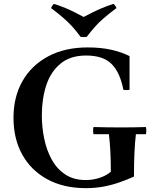

<svg xmlns="http://www.w3.org/2000/svg" viewBox="-20 -961 803 996"><path d="M737 -302Q741 -284 737 -265H685Q680 -222 677.5 -170.5Q675 -119 675 -45Q633 -26 592.5 -12.5Q552 1 511 8Q470 15 425 15Q310 15 225.5 -31Q141 -77 95.5 -159Q50 -241 50 -350Q50 -459 97 -541Q144 -623 230.5 -669Q317 -715 435 -715Q503 -715 556.5 -703Q610 -691 652 -670V-495Q636 -492 620 -495Q603 -585 559 -629Q515 -673 427 -673Q345 -673 294 -631Q243 -589 220 -518.5Q197 -448 197 -363Q197 -301 209.5 -241Q222 -181 248.5 -133Q275 -85 318.5 -56Q362 -27 425 -27Q461 -27 495.5 -38Q530 -49 555 -70Q555 -126 552.5 -174Q550 -222 545 -265H465Q461 -284 465 -302Q500 -301 537.5 -300.5Q575 -300 610 -300Q645 -300 674 -300.5Q703 -301 737 -302ZM569 -941Q580 -931 584 -919Q544 -889 518.5 -867Q493 -845 473.5 -823Q454 -801 430 -770Q414 -767 398 -770Q375 -801 355 -823Q335 -845 310 -867Q285 -889 245 -919Q249 -931 260 -941Q294 -930 319 -919.5Q344 -909 366 -898Q388 -887 414 -873Q441 -887 463 -898Q485 -909 510 -919.5Q535 -930 569 -941Z"/></svg>

Font: Poltawski Nowy SemiBold
Style: Regular
Weight: 600
Version: Version 1.001;gftools[0.9.25]